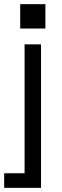

<svg xmlns="http://www.w3.org/2000/svg" viewBox="-33 -702 300 922"><path d="M-13 200H164V-489H85V130H-13ZM64 -565H185V-682H64Z"/></svg>

Font: Meta Space
Style: Regular
Weight: 400
Designer: Meta Pool / Florian Karsten
Foundry: Meta Pool / Florian Karsten
Version: Version 2.000;Glyphs 3.1.1 (3137)